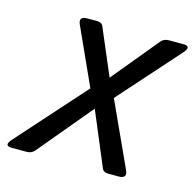

<svg xmlns="http://www.w3.org/2000/svg" viewBox="-121 -597 693 681"><g transform="rotate(15 225.5 -256.5)"><path d="M-21.5 0Q-53.2 0 -27.3 -28.8L193.4 -275.9L99.1 -483.9Q85.9 -512.7 118.2 -512.7H154.3Q171.9 -512.7 177.2 -500L249.5 -330.1L389.6 -500Q399.9 -512.7 418.5 -512.7H471.7Q503.9 -512.7 478 -483.9L282.7 -264.6L390.6 -28.8Q403.8 0 371.1 0H333Q315.4 0 310.1 -12.7L227.1 -210.4L62 -12.7Q51.3 0 33.2 0Z"/></g></svg>

Font: Istok Web
Style: Italic
Weight: 400
Italic angle: -13°
Designer: Andrey V. Panov
Foundry: Andrey V. Panov
Version: Version 1.0.2g